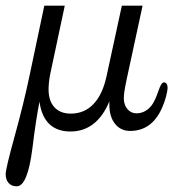

<svg xmlns="http://www.w3.org/2000/svg" viewBox="-59 -452 626 676"><path d="M80 -94Q67 -28 55 71Q38 204 0 204Q-18 204 -28.5 192.5Q-39 181 -39 161Q-39 142 -7.5 28Q24 -86 44 -181L97 -432H169L118 -192Q115 -177 113.5 -163Q112 -149 112 -137Q112 -97 132.5 -74.5Q153 -52 190 -52Q238 -52 270 -85.5Q302 -119 316 -183L370 -432H443L387 -173Q381 -144 379 -130Q377 -116 377 -106Q377 -83 389.5 -68Q402 -53 422 -53Q439 -53 454 -62Q469 -71 479 -87Q489 -103 499 -132.5Q509 -162 518 -162Q524 -162 527.5 -157Q531 -152 531 -144Q531 -132 525.5 -111.5Q520 -91 511 -71Q493 -31 465 -11Q437 9 399 9Q366 9 346 -16Q326 -41 326 -84V-95Q304 -42 269.5 -15.5Q235 11 189 11Q142 11 114.5 -15.5Q87 -42 80 -94Z"/></svg>

Font: Augsburger Schrift CAT
Style: Regular
Weight: 400
Designer: Peter Wiegel nach Roos&Junge Offenbach
Foundry: CAT-Fonts, Peter Wiegel
Version: Version 1.000